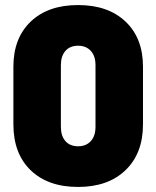

<svg xmlns="http://www.w3.org/2000/svg" viewBox="-20 -728 619 760"><path d="M33 -236V-464Q33 -577 101.5 -642.5Q170 -708 289 -708Q408 -708 477 -642.5Q546 -577 546 -464V-236Q546 -121 477 -54.5Q408 12 289 12Q170 12 101.5 -54Q33 -120 33 -236ZM358 -226V-470Q358 -506 339.5 -526.5Q321 -547 289 -547Q257 -547 239 -526.5Q221 -506 221 -470V-226Q221 -190 239 -169.5Q257 -149 289 -149Q321 -149 339.5 -169.5Q358 -190 358 -226Z"/></svg>

Font: Barlow Black
Style: Regular
Weight: 900
Designer: Jeremy Tribby
Foundry: Tribby Type
Version: Version 1.422